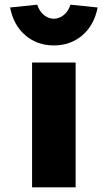

<svg xmlns="http://www.w3.org/2000/svg" viewBox="-20 -800 460 820"><path d="M117 0V-533H303V0ZM210 -606Q139 -606 88.5 -649Q38 -692 23 -768L139 -780Q148 -752 167.5 -736Q187 -720 210 -720Q233 -720 252.5 -736Q272 -752 281 -780L397 -768Q382 -692 331.5 -649Q281 -606 210 -606Z"/></svg>

Font: Lexend Exa ExtraBold
Style: Regular
Weight: 800
Designer: Bonnie Shaver-Troup, Thomas Jockin
Foundry: Lexend
Version: Version 1.007